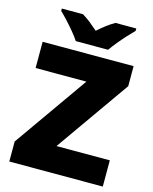

<svg xmlns="http://www.w3.org/2000/svg" viewBox="-134 -1015 879 1103"><g transform="rotate(15 305.5 -463.5)"><path d="M586 0H30V-119L339 -558H37V-714H578V-595L269 -156H586ZM220 -767Q205 -790 182.5 -817Q160 -844 136.5 -869.5Q113 -895 94 -913V-927H220Q246 -911 267.5 -894Q289 -877 315 -854Q341 -877 364 -894.5Q387 -912 413 -927H537V-913Q520 -896 496.5 -870.5Q473 -845 450.5 -817.5Q428 -790 412 -767Z"/></g></svg>

Font: Noto Kufi Arabic Black
Style: Regular
Weight: 900
Designer: Monotype Design Team, David Williams, Khaled Hosny
Foundry: Google LLC
Version: Version 2.109; ttfautohint (v1.8.4.7-5d5b)